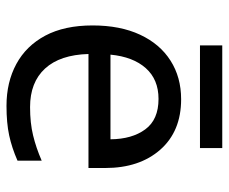

<svg xmlns="http://www.w3.org/2000/svg" viewBox="-77 -624 711 597"><g transform="rotate(90 278.5 -325.5)"><path d="M288.6 -533.2Q388.2 -533.2 445.3 -468.5Q502.4 -403.8 502.4 -296.9V-245.1H147.9Q150.4 -156.7 193.1 -110.1Q235.8 -63.5 313 -63.5Q362.3 -63.5 400.6 -72.8Q439 -82 479.5 -99.6V-24.4Q439.5 -6.8 400.9 1.5Q362.3 9.8 309.1 9.8Q235.4 9.8 179 -20.8Q122.6 -51.3 90.8 -110.8Q59.1 -170.4 59.1 -257.8Q59.1 -343.8 87.9 -405.5Q116.7 -467.3 168.5 -500.2Q220.2 -533.2 288.6 -533.2ZM287.6 -462.9Q227.1 -462.9 191.9 -423.3Q156.7 -383.8 149.9 -313.5H413.1Q412.6 -380.4 382.3 -421.6Q352.1 -462.9 287.6 -462.9ZM121.1 -661.1H440.4V-591.8H121.1Z"/></g></svg>

Font: Lunasima
Style: Regular
Weight: 400
Designer: The DocRepair Project, Monotype Design Team
Foundry: Google
Version: Version 2.009